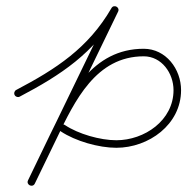

<svg xmlns="http://www.w3.org/2000/svg" viewBox="-20 -579 597 611"><path d="M42.8 -271.5C42.8 -271.5 42.8 -271.5 42.8 -271.5C173.4 -340.2 279.5 -409.7 355.4 -541.2C359.3 -547.9 355.7 -554.1 350.3 -557C344.8 -559.9 337.6 -559.4 334.3 -552.4C245.9 -370 157.6 -187.6 69.2 -5.2C65.7 2 69.4 8.2 74.8 10.8C80.2 13.4 87.3 12.4 90.8 5.2C114.2 -43.2 137.6 -91.7 161 -140.1C217.9 -258 285.2 -399.8 437.4 -399.8C494.7 -399.8 532.2 -345.8 532.2 -292.1C532.2 -195.8 439.7 -132.7 350.1 -132.7C299.1 -132.7 229.2 -152.5 186.7 -181C181.2 -184.7 173.7 -183.2 170 -177.7C166.3 -172.2 167.8 -164.7 173.3 -161C219.8 -129.9 294.3 -108.7 350.1 -108.7C453 -108.7 556.2 -182.4 556.2 -292.1C556.2 -359.1 508.1 -423.8 437.4 -423.8C273.7 -423.8 200.8 -277.9 139.4 -150.6C116 -102.1 92.6 -53.7 69.2 -5.2C65.7 2 69.4 8.2 74.8 10.8C80.2 13.4 87.3 12.4 90.8 5.2C179.1 -177.2 267.5 -359.6 355.8 -542C359.2 -548.9 355.8 -555.1 350.7 -557.8C345.5 -560.5 338.5 -559.9 334.7 -553.2C261 -425.8 158.1 -359.3 31.7 -292.8C25.8 -289.7 23.5 -282.4 26.6 -276.6C29.7 -270.7 37 -268.4 42.8 -271.5Z"/></svg>

Font: FRB American Cursive Guidelines Light
Style: Italic
Weight: 300
Italic angle: -25°
Version: Version 2.0;Modular Font Editor K font №1